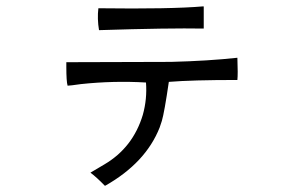

<svg xmlns="http://www.w3.org/2000/svg" viewBox="-20 -622 960 605"><path d="M622 -532Q512 -534 292 -527Q286 -563 290 -596Q519 -593 621 -602L622 -601ZM728 -370Q584 -370 512 -364Q498 -268 490 -241Q486 -230 483 -220Q439 -109 312 -37H310Q285 -63 265 -78Q269 -80 309 -104Q399 -157 430 -260Q444 -310 440 -362Q338 -368 235 -357Q200 -352 193 -352Q189 -365 189 -412Q189 -420 189 -426L519 -427Q636 -430 728 -440Q730 -388 728 -370Z"/></svg>

Font: cwTeXYen
Style: Medium
Weight: 500
Version: Version 1.17